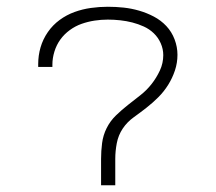

<svg xmlns="http://www.w3.org/2000/svg" viewBox="-20 -548 640 568"><path d="M279 0V-78Q279 -101 282 -124.5Q285 -148 295.5 -169Q306 -190 323 -206.5Q340 -223 358.5 -237.5Q377 -252 395.5 -266.5Q414 -281 428.5 -299.5Q443 -318 453 -339.5Q463 -361 463 -385Q463 -403 455.5 -420Q448 -437 435 -449.5Q422 -462 405.5 -469.5Q389 -477 371.5 -481.5Q354 -486 335.5 -488Q317 -490 299 -490Q279 -490 259.5 -487Q240 -484 221.5 -477.5Q203 -471 186.5 -459Q170 -447 158.5 -431Q147 -415 141 -395.5Q135 -376 135 -357V-350H93V-358Q93 -384 100 -408Q107 -432 121.5 -453Q136 -474 156.5 -489Q177 -504 200.5 -512.5Q224 -521 249 -524.5Q274 -528 299 -528Q323 -528 346 -525.5Q369 -523 391.5 -516.5Q414 -510 435 -499Q456 -488 472 -471Q488 -454 496.5 -431.5Q505 -409 505 -386Q505 -362 497.5 -339.5Q490 -317 477.5 -297Q465 -277 448.5 -260.5Q432 -244 413.5 -229.5Q395 -215 375.5 -201Q356 -187 343 -167.5Q330 -148 325.5 -124.5Q321 -101 321 -78V0Z"/></svg>

Font: Iosevka Extralight Extended
Style: Regular
Weight: 200
Width: 7
Monospace: yes
Designer: Belleve Invis
Foundry: Belleve Invis
Version: Version 32.5.0; ttfautohint (v1.8.4)